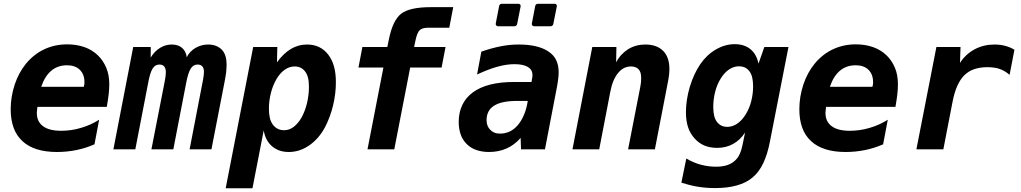

<svg xmlns="http://www.w3.org/2000/svg" viewBox="-20 -798 5458 1026"><path d="M284.7 14.2Q162.6 14.2 100.1 -43.5Q67.9 -73.2 52.5 -116Q37.1 -158.7 37.1 -213.9Q37.1 -280.8 58.6 -346.2Q69.8 -379.4 84.7 -406.7Q99.6 -434.1 119.1 -458Q140.1 -483.4 164.8 -502.7Q189.5 -522 216.8 -534.7Q272.9 -561 338.9 -561Q388.7 -561 430.7 -546.4Q472.7 -531.7 502.9 -502.4Q531.2 -475.1 547.6 -436.5Q564 -397.9 564 -348.1Q564 -338.4 563.2 -323.7Q562.5 -309.1 561 -296.4Q560.1 -286.6 557.1 -266.8Q554.2 -247.1 550.8 -227.1H180.2Q179.2 -223.1 179 -219.2Q178.7 -215.3 178.2 -211.4L176.8 -196.8Q176.8 -169.9 185.5 -152.6Q194.3 -135.3 209.5 -124Q242.2 -99.1 307.1 -99.1Q332.5 -99.1 358.9 -102.8Q385.3 -106.4 411.6 -114.3Q464.4 -129.4 509.8 -158.2L484.9 -26.9Q438.5 -6.3 388.2 3.9Q337.4 14.2 284.7 14.2ZM427.7 -334Q429.7 -340.3 430.7 -347.7Q431.2 -351.1 431.2 -354Q431.2 -356.9 431.2 -359.9Q431.2 -400.9 406.2 -425.3Q381.8 -449.2 337.9 -449.2Q289.1 -449.2 254.4 -420.4Q219.7 -391.6 200.2 -334Z M691.9 -546.9H785.6L785.2 -490.2Q805.2 -523.9 835 -542Q863.8 -560.1 897.9 -560.1Q932.1 -560.1 953.1 -542Q974.1 -523.4 978 -492.2Q993.2 -523.4 1024.9 -542Q1056.2 -560.1 1092.3 -560.1Q1115.7 -560.1 1133.8 -553Q1151.9 -545.9 1164.6 -533.2Q1178.7 -518.6 1184.8 -498.3Q1190.9 -478 1190.9 -454.6Q1190.9 -446.3 1190.2 -434.8Q1189.5 -423.3 1188.5 -411.6Q1187 -398.4 1183.8 -381.3Q1180.7 -364.3 1178.2 -351.1L1109.9 0H993.2L1061 -351.1Q1063.5 -362.3 1064.9 -371.1Q1066.4 -379.9 1067.9 -391.1Q1068.8 -398.4 1069.3 -404.3Q1069.8 -410.2 1069.8 -414.1Q1069.8 -425.3 1067.4 -432.1Q1064.9 -439 1061.5 -442.9Q1052.7 -453.1 1036.1 -453.1Q1012.7 -453.1 999 -431.2Q991.7 -419.4 985.6 -399.7Q979.5 -379.9 974.1 -351.1L906.2 0H789.1L857.9 -351.1Q858.9 -356.9 861.1 -368.4Q863.3 -379.9 864.3 -387.7Q865.2 -396 865.7 -402.1Q866.2 -408.2 866.2 -412.6Q866.2 -432.6 857.4 -442.9Q848.6 -453.1 832 -453.1Q809.1 -453.1 795.9 -432.1Q788.1 -419.9 782.2 -400.1Q776.4 -380.4 771 -351.1L703.1 0H585.9Z M1333 -546.9H1461.9L1460 -464.8Q1494.1 -512.2 1534.7 -536.6Q1553.7 -547.9 1575.4 -554Q1597.2 -560.1 1621.1 -560.1Q1691.9 -560.1 1733.4 -506.8Q1754.4 -480 1764.6 -443.6Q1774.9 -407.2 1774.9 -358.4Q1774.9 -329.1 1771.2 -297.9Q1767.6 -266.6 1759.8 -234.4Q1752 -202.1 1741 -172.9Q1730 -143.6 1717.3 -119.1Q1683.6 -56.2 1632.3 -21Q1581.1 14.2 1523.4 14.2Q1469.7 14.2 1434.1 -16.1Q1398.4 -46.4 1389.2 -101.1L1329.1 208H1186ZM1497.6 -102.1Q1526.9 -102.1 1550.8 -121.1Q1574.7 -140.1 1591.8 -170.9Q1610.4 -204.6 1620.6 -247.3Q1630.9 -290 1630.9 -333.5Q1630.9 -362.8 1626 -382.3Q1621.1 -401.9 1610.8 -415.5Q1590.3 -442.9 1554.7 -442.9Q1527.3 -442.9 1502.4 -426Q1477.5 -409.2 1457.5 -375.5Q1438 -342.3 1427.5 -300.8Q1417 -259.3 1417 -216.8Q1417 -189.9 1421.9 -168.5Q1426.8 -147 1438.5 -131.3Q1448.7 -117.7 1463.9 -109.9Q1479 -102.1 1497.6 -102.1Z M2028.8 -437H1895.5L1916.5 -546.9H2049.8L2057.6 -585Q2068.8 -640.6 2085.2 -673.8Q2101.6 -707 2123 -724.1Q2145.5 -741.7 2184.8 -750.7Q2224.1 -759.8 2284.7 -759.8H2401.9L2380.9 -649.9H2268.6Q2236.3 -649.9 2222.7 -636.7Q2215.8 -629.9 2210.2 -616.5Q2204.6 -603 2200.7 -584L2192.9 -546.9H2360.8L2339.8 -437H2171.9L2086.9 0H1943.8Z M2642.6 -657.7Q2635.3 -657.7 2631.6 -662.1Q2627.9 -666.5 2629.4 -673.8L2647 -764.6Q2648.9 -777.8 2662.6 -777.8H2749Q2762.2 -777.8 2762.2 -766.1Q2762.2 -763.2 2761.7 -761.7L2743.7 -670.9Q2741.2 -657.7 2728 -657.7ZM2835.4 -657.7Q2828.1 -657.7 2824.5 -662.1Q2820.8 -666.5 2822.3 -673.8L2839.8 -764.6Q2841.8 -777.8 2855.5 -777.8H2942.4Q2955.6 -777.8 2955.6 -766.1Q2955.6 -763.2 2955.1 -761.7L2937 -670.9Q2934.6 -657.7 2921.4 -657.7ZM2593.3 14.2Q2556.6 14.2 2526.4 3.9Q2496.1 -6.3 2474.1 -28.3Q2451.2 -50.8 2441.2 -81.1Q2431.2 -111.3 2431.2 -146.5Q2431.2 -196.3 2450.2 -236.6Q2469.2 -276.9 2507.3 -304.7Q2583 -359.9 2726.1 -359.9H2820.3L2824.2 -383.8Q2825.2 -388.7 2825.2 -389.6V-397.9Q2825.2 -425.8 2800.3 -440.4Q2775.4 -455.1 2729 -455.1Q2687.5 -455.1 2637.7 -441.4Q2613.3 -434.6 2587.2 -424.6Q2561 -414.6 2529.3 -399.9L2552.2 -522Q2608.4 -541.5 2656.7 -550.8Q2681.6 -555.7 2704.6 -557.9Q2727.5 -560.1 2752.4 -560.1Q2803.2 -560.1 2843 -550.8Q2882.8 -541.5 2910.6 -522.9Q2939.9 -503.4 2952.6 -475.8Q2965.3 -448.2 2965.3 -412.6Q2965.3 -403.8 2964.6 -393.3Q2963.9 -382.8 2961.9 -369.1Q2960 -355 2958 -343Q2956.1 -331.1 2952.1 -312L2892.1 0H2764.2L2762.2 -61Q2728 -22.5 2687.5 -4.9Q2666 4.9 2642.1 9.5Q2618.2 14.2 2593.3 14.2ZM2652.8 -84Q2679.2 -84 2703.4 -95.2Q2727.5 -106.4 2747.1 -129.4Q2765.6 -150.9 2779.5 -183.1Q2793.5 -215.3 2800.3 -258.8H2745.1Q2660.6 -258.8 2620.6 -233.4Q2600.1 -220.7 2590.1 -201.2Q2580.1 -181.6 2580.1 -156.7Q2580.1 -139.2 2585.2 -126.5Q2590.3 -113.8 2600.1 -104Q2609.9 -94.2 2622.3 -89.1Q2634.8 -84 2652.8 -84Z M3145 -546.9H3273.9L3272.5 -464.8Q3284.7 -488.3 3301.3 -505.9Q3317.9 -523.4 3336.9 -535.2Q3377 -560.1 3428.7 -560.1Q3458.5 -560.1 3482.4 -551.8Q3506.3 -543.5 3523.4 -526.4Q3539.6 -510.3 3548.3 -486.3Q3557.1 -462.4 3557.1 -429.7Q3557.1 -422.9 3556.6 -414.6Q3556.2 -406.2 3555.2 -397Q3554.2 -391.1 3552.5 -378.9Q3550.8 -366.7 3548.3 -355.5L3479.5 0H3336.4L3401.4 -333Q3403.3 -342.8 3404.1 -349.6Q3404.8 -356.4 3405.3 -358.9Q3405.8 -365.2 3406 -371.3Q3406.2 -377.4 3406.2 -382.3Q3406.2 -396.5 3403.1 -408.2Q3399.9 -419.9 3392.1 -428.2Q3377.9 -442.9 3351.6 -442.9Q3311 -442.9 3282.7 -407.7Q3253.4 -372.1 3241.2 -307.1L3182.1 0H3039.1Z M3800.8 207Q3752.4 207 3708 199.7Q3685.5 195.8 3664.1 190.4Q3642.6 185.1 3621.1 178.2L3647.5 48.8Q3684.6 71.3 3724.6 82Q3745.1 87.4 3765.4 90.1Q3785.6 92.8 3805.7 92.8Q3837.9 92.8 3861.8 85.7Q3885.7 78.6 3902.8 64.5Q3921.9 48.8 3932.1 26.6Q3942.4 4.4 3948.2 -24.9L3961.4 -89.8Q3935.1 -49.3 3897.5 -28.8Q3859.9 -7.8 3812 -7.8Q3774.9 -7.8 3744.9 -20Q3714.8 -32.2 3690.9 -59.1Q3667.5 -85.4 3656.5 -119.1Q3645.5 -152.8 3645.5 -198.7Q3645.5 -230.5 3650.6 -264.6Q3655.8 -298.8 3666 -333.5Q3677.2 -370.6 3691.4 -400.6Q3705.6 -430.7 3722.2 -455.1Q3756.8 -505.4 3805.7 -533.7Q3854.5 -562 3906.2 -562Q3957.5 -562 3990.2 -535.2Q4022.9 -508.3 4033.2 -458L4064.5 -546.9H4193.4L4094.2 -41Q4081.5 24.9 4059.1 73Q4036.6 121.1 4001 150.9Q3934.1 207 3800.8 207ZM3866.7 -120.1Q3893.6 -120.1 3918.5 -136.5Q3943.4 -152.8 3963.9 -185.1Q3984.4 -217.8 3994.4 -257.3Q4004.4 -296.9 4004.4 -336.4Q4004.4 -361.3 4000 -382.1Q3995.6 -402.8 3984.4 -417.5Q3973.6 -431.6 3959.5 -437.7Q3945.3 -443.8 3929.2 -443.8Q3901.4 -443.8 3876.2 -427Q3851.1 -410.2 3832 -379.4Q3811.5 -347.2 3801.5 -306.9Q3791.5 -266.6 3791.5 -227.1Q3791.5 -202.1 3795.9 -181.6Q3800.3 -161.1 3811 -147Q3831.1 -120.1 3866.7 -120.1Z M4499 14.2Q4377 14.2 4314.5 -43.5Q4282.2 -73.2 4266.8 -116Q4251.5 -158.7 4251.5 -213.9Q4251.5 -280.8 4272.9 -346.2Q4284.2 -379.4 4299.1 -406.7Q4314 -434.1 4333.5 -458Q4354.5 -483.4 4379.2 -502.7Q4403.8 -522 4431.2 -534.7Q4487.3 -561 4553.2 -561Q4603 -561 4645 -546.4Q4687 -531.7 4717.3 -502.4Q4745.6 -475.1 4762 -436.5Q4778.3 -397.9 4778.3 -348.1Q4778.3 -338.4 4777.6 -323.7Q4776.9 -309.1 4775.4 -296.4Q4774.4 -286.6 4771.5 -266.8Q4768.6 -247.1 4765.1 -227.1H4394.5Q4393.6 -223.1 4393.3 -219.2Q4393.1 -215.3 4392.6 -211.4L4391.1 -196.8Q4391.1 -169.9 4399.9 -152.6Q4408.7 -135.3 4423.8 -124Q4456.5 -99.1 4521.5 -99.1Q4546.9 -99.1 4573.2 -102.8Q4599.6 -106.4 4626 -114.3Q4678.7 -129.4 4724.1 -158.2L4699.2 -26.9Q4652.8 -6.3 4602.5 3.9Q4551.8 14.2 4499 14.2ZM4642.1 -334Q4644 -340.3 4645 -347.7Q4645.5 -351.1 4645.5 -354Q4645.5 -356.9 4645.5 -359.9Q4645.5 -400.9 4620.6 -425.3Q4596.2 -449.2 4552.2 -449.2Q4503.4 -449.2 4468.8 -420.4Q4434.1 -391.6 4414.6 -334Z M4983.9 -546.9H5112.8L5109.9 -461.9Q5140.1 -508.8 5188.5 -534.7Q5236.3 -560.1 5294.4 -560.1Q5325.2 -560.1 5352.5 -552.7Q5379.4 -545.4 5400.9 -532.2L5375 -397.9Q5362.3 -409.2 5348.9 -417Q5335.4 -424.8 5322.8 -429.2Q5308.1 -434.6 5290.8 -436.8Q5273.4 -439 5255.9 -439Q5217.8 -439 5187 -428.7Q5156.2 -418.5 5133.3 -396Q5111.8 -375 5095.7 -339.4Q5079.6 -303.7 5069.8 -252L5021 0H4877Z"/></svg>

Font: Hack
Style: Bold Italic
Weight: 700
Italic angle: -11°
Monospace: yes
Designer: Christopher Simpkins
Foundry: Christopher Simpkins
Version: Version 2.017; ttfautohint (v1.4.1) -l 4 -r 80 -G 350 -x 0 -